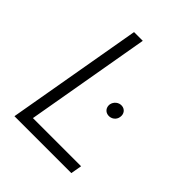

<svg xmlns="http://www.w3.org/2000/svg" viewBox="-197 -816 933 933"><g transform="rotate(45 269.5 -350.0)"><path d="M379 -325C401 -323 422 -338 425 -361C429 -384 415 -403 393 -405C370 -407 350 -390 346 -368C343 -345 357 -327 379 -325ZM59 0H450L460 -57H129L241 -700H181Z"/></g></svg>

Font: Fixel Display Light
Style: Italic
Weight: 300
Italic angle: -10°
Designer: AlfaBravo + MacPaw
Foundry: Kyrylo Tkachov, Marchela Mozhyna, Serhii Makarenko, Maria Weinstein, Zakhar Kryvoshyya
Version: Version 1.210;Glyphs 3.2 (3217)